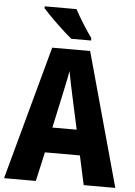

<svg xmlns="http://www.w3.org/2000/svg" viewBox="-61 -977 717 1023"><g transform="rotate(5 297.5 -465.5)"><path d="M306 -931H136V-921C166 -886 252 -803 292 -771H398V-784C374 -816 328 -889 306 -931ZM426 0H595L398 -715H195L0 0H170L205 -156H392ZM326 -461 363 -291H233L270 -462C278 -501 292 -563 298 -599C305 -559 316 -507 326 -461Z"/></g></svg>

Font: Noto Sans Sinhala UI Condensed ExtraBold
Style: Regular
Weight: 800
Width: 3
Designer: Jelle Bosma - Monotype Design Team
Foundry: Monotype Imaging Inc.
Version: Version 2.006